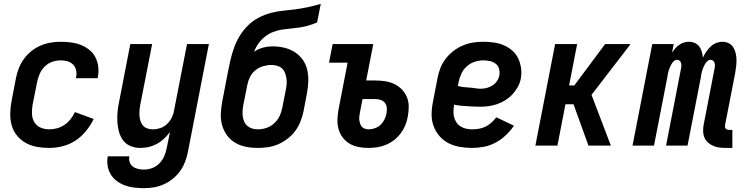

<svg xmlns="http://www.w3.org/2000/svg" viewBox="-20 -760 3890 1002"><path d="M237 12Q204 12 173 6.5Q142 1 115.5 -13.5Q89 -28 69.5 -51.5Q50 -75 41.5 -104.5Q33 -134 33.5 -166.5Q34 -199 40 -231L63 -351Q68 -377 78 -403Q88 -429 104.5 -452Q121 -475 143.5 -493Q166 -511 191.5 -522Q217 -533 244 -537.5Q271 -542 297 -542Q324 -542 351 -538.5Q378 -535 402 -525.5Q426 -516 446 -500Q466 -484 477.5 -462Q489 -440 492.5 -413Q496 -386 491 -359L489 -352H376L377 -356Q381 -374 377.5 -392Q374 -410 362 -422.5Q350 -435 332.5 -440Q315 -445 297 -445Q275 -445 253 -437.5Q231 -430 214 -413.5Q197 -397 187.5 -375.5Q178 -354 174 -333L150 -213Q146 -189 147 -165Q148 -141 159.5 -122Q171 -103 192 -94Q213 -85 237 -85Q257 -85 277.5 -90.5Q298 -96 316.5 -108.5Q335 -121 348.5 -138.5Q362 -156 371 -175L469 -139Q453 -106 429 -76.5Q405 -47 374 -26.5Q343 -6 307 3Q271 12 237 12Z M732 222Q706 222 680.5 219Q655 216 632 207.5Q609 199 590 185Q571 171 558.5 151Q546 131 542 106.5Q538 82 542 56H655Q652 72 657 86.5Q662 101 673.5 109.5Q685 118 700.5 121.5Q716 125 732 125Q753 125 774.5 117Q796 109 812 92.5Q828 76 837 55Q846 34 850 13L867 -71Q853 -52 836 -36Q819 -20 798.5 -9Q778 2 756.5 7Q735 12 713 12Q686 12 662 2.5Q638 -7 623 -27Q608 -47 601 -72Q594 -97 592.5 -123.5Q591 -150 593.5 -177Q596 -204 602 -231L660 -530H774L712 -213Q709 -198 708 -183.5Q707 -169 708 -154.5Q709 -140 713.5 -127Q718 -114 727 -104Q736 -94 749.5 -89.5Q763 -85 778 -85Q797 -85 816.5 -91.5Q836 -98 851 -112Q866 -126 875.5 -144.5Q885 -163 888 -182L956 -530H1070L961 31Q956 57 946.5 82.5Q937 108 921 131Q905 154 883 172Q861 190 835.5 201.5Q810 213 784 217.5Q758 222 732 222Z M1325 12Q1293 12 1263 6Q1233 0 1207.5 -15Q1182 -30 1164.5 -54Q1147 -78 1139 -107Q1131 -136 1132.5 -168Q1134 -200 1140 -231L1169 -382Q1175 -414 1182.5 -446Q1190 -478 1201 -509.5Q1212 -541 1230 -571Q1248 -601 1273 -626Q1298 -651 1329.5 -667.5Q1361 -684 1393 -692.5Q1425 -701 1457.5 -704Q1490 -707 1523 -711.5Q1556 -716 1588.5 -723Q1621 -730 1654 -740L1635 -643Q1612 -633 1589 -626.5Q1566 -620 1543 -616.5Q1520 -613 1497 -611Q1474 -609 1451 -605.5Q1428 -602 1405 -593Q1382 -584 1362.5 -568.5Q1343 -553 1328.5 -532.5Q1314 -512 1306 -490Q1328 -505 1353 -511.5Q1378 -518 1403 -518Q1434 -518 1463.5 -511Q1493 -504 1517.5 -488.5Q1542 -473 1559 -449.5Q1576 -426 1583 -397Q1590 -368 1589 -337Q1588 -306 1582 -274L1564 -179Q1558 -152 1548 -126Q1538 -100 1521 -77Q1504 -54 1480.5 -36Q1457 -18 1431.5 -7Q1406 4 1379 8Q1352 12 1325 12ZM1327 -85Q1348 -85 1370.5 -92.5Q1393 -100 1411 -116.5Q1429 -133 1439 -154Q1449 -175 1453 -197L1472 -293Q1475 -308 1476 -323.5Q1477 -339 1474.5 -353.5Q1472 -368 1466.5 -381.5Q1461 -395 1450.5 -404Q1440 -413 1425.5 -417Q1411 -421 1396 -421Q1375 -421 1353 -414.5Q1331 -408 1313 -393.5Q1295 -379 1285 -359Q1275 -339 1271 -318L1250 -213Q1247 -198 1246 -182.5Q1245 -167 1247 -152Q1249 -137 1255 -124Q1261 -111 1272 -102Q1283 -93 1297 -89Q1311 -85 1327 -85Z M1902 12Q1876 12 1850.5 7Q1825 2 1804 -10.5Q1783 -23 1768.5 -42.5Q1754 -62 1747 -86Q1740 -110 1741 -136.5Q1742 -163 1747 -190L1794 -433H1697L1716 -530H1928L1891 -340H1939Q1965 -340 1990.5 -336Q2016 -332 2038 -321.5Q2060 -311 2077 -293.5Q2094 -276 2103.5 -253Q2113 -230 2113 -204Q2113 -178 2108 -151Q2104 -128 2095 -106Q2086 -84 2071 -64Q2056 -44 2036.5 -29Q2017 -14 1994.5 -4.5Q1972 5 1948.5 8.5Q1925 12 1902 12ZM1904 -85Q1920 -85 1937 -91Q1954 -97 1966.5 -109Q1979 -121 1986.5 -136.5Q1994 -152 1997 -168Q2000 -183 1998.5 -198Q1997 -213 1988.5 -223.5Q1980 -234 1966.5 -238.5Q1953 -243 1938 -243H1872L1858 -171Q1856 -161 1855 -151Q1854 -141 1855.5 -131.5Q1857 -122 1860 -113Q1863 -104 1869.5 -97.5Q1876 -91 1885 -88Q1894 -85 1904 -85Z M2444 12Q2411 12 2379.5 6.5Q2348 1 2320.5 -13Q2293 -27 2273 -50.5Q2253 -74 2242.5 -103Q2232 -132 2232.5 -165Q2233 -198 2240 -231L2263 -351Q2268 -378 2278 -404Q2288 -430 2305.5 -453Q2323 -476 2346.5 -494Q2370 -512 2396.5 -523Q2423 -534 2449.5 -538Q2476 -542 2503 -542Q2531 -542 2558.5 -538Q2586 -534 2610 -523.5Q2634 -513 2653.5 -496Q2673 -479 2684 -456Q2695 -433 2699 -406Q2703 -379 2698 -350Q2694 -328 2682.5 -307Q2671 -286 2654.5 -268Q2638 -250 2617 -237Q2596 -224 2574 -216.5Q2552 -209 2529.5 -206Q2507 -203 2485 -203Q2468 -203 2451.5 -204Q2435 -205 2417.5 -206Q2400 -207 2383.5 -208.5Q2367 -210 2350 -214V-213Q2347 -196 2346.5 -179.5Q2346 -163 2350 -148Q2354 -133 2362.5 -120.5Q2371 -108 2384 -100Q2397 -92 2412.5 -88.5Q2428 -85 2444 -85Q2461 -85 2479 -88Q2497 -91 2513.5 -99Q2530 -107 2544 -119.5Q2558 -132 2570 -148L2662 -104Q2644 -77 2619.5 -54Q2595 -31 2566 -15.5Q2537 0 2505.5 6Q2474 12 2444 12ZM2490 -297Q2505 -297 2520.5 -301Q2536 -305 2550 -314Q2564 -323 2573.5 -337Q2583 -351 2586 -366Q2589 -384 2584.5 -400.5Q2580 -417 2567.5 -427Q2555 -437 2538 -441Q2521 -445 2503 -445Q2481 -445 2458.5 -438Q2436 -431 2417.5 -415Q2399 -399 2388.5 -377Q2378 -355 2374 -333L2369 -312Q2384 -307 2399 -305.5Q2414 -304 2429.5 -303Q2445 -302 2459.5 -299.5Q2474 -297 2490 -297Z M2774 0 2877 -530H2992L2950 -314H2977L3138 -530H3271L3067 -265L3168 0H3051L2973 -216H2931L2889 0Z M3766 12Q3748 12 3731.5 9.5Q3715 7 3700.5 0.5Q3686 -6 3674 -17Q3662 -28 3656 -42.5Q3650 -57 3649.5 -74Q3649 -91 3652 -108L3709 -402Q3711 -410 3711 -417.5Q3711 -425 3709 -432Q3707 -439 3701 -443.5Q3695 -448 3688 -448Q3679 -448 3671.5 -441Q3664 -434 3659.5 -426Q3655 -418 3651.5 -410Q3648 -402 3645 -393Q3642 -384 3640.5 -375.5Q3639 -367 3638 -359L3568 0H3456L3534 -402Q3536 -410 3536 -417.5Q3536 -425 3534 -432Q3532 -439 3526.5 -443.5Q3521 -448 3513 -448Q3504 -448 3496.5 -441Q3489 -434 3484.5 -426Q3480 -418 3476.5 -410Q3473 -402 3470 -393Q3467 -384 3465.5 -375.5Q3464 -367 3463 -359L3393 0H3281L3384 -530H3496L3487 -485Q3494 -496 3503.5 -507Q3513 -518 3524.5 -526Q3536 -534 3549 -538Q3562 -542 3575 -542Q3592 -542 3606.5 -535.5Q3621 -529 3629.5 -517Q3638 -505 3642.5 -490Q3647 -475 3648 -459Q3655 -474 3665 -489Q3675 -504 3688 -516.5Q3701 -529 3717.5 -535.5Q3734 -542 3750 -542Q3768 -542 3783 -534.5Q3798 -527 3806.5 -513.5Q3815 -500 3819 -483.5Q3823 -467 3823.5 -450Q3824 -433 3822 -415.5Q3820 -398 3817 -380L3764 -108Q3763 -103 3763.5 -98Q3764 -93 3767 -89.5Q3770 -86 3774.5 -84Q3779 -82 3785 -82H3802V12Z"/></svg>

Font: Lode
Style: Bold Italic
Weight: 700
Italic angle: -11°
Monospace: yes
Designer: Belleve Invis
Foundry: Belleve Invis
Version: Version 29.2.0; ttfautohint (v1.8.3)